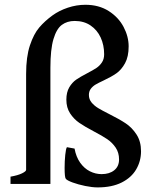

<svg xmlns="http://www.w3.org/2000/svg" viewBox="-20 -777 647 811"><path d="M257.8 -22Q252.9 -28.3 252.9 -67.9Q252.9 -96.2 255.6 -122.8Q258.3 -149.4 262.7 -155.3L294.9 -149.4Q301.3 -114.3 318.6 -89.8Q335.9 -65.4 359.6 -53.5Q383.3 -41.5 409.2 -41.5Q442.4 -41.5 462.6 -57.9Q482.9 -74.2 482.9 -103.5Q482.9 -132.3 468.5 -153.6Q454.1 -174.8 432.9 -189.2Q411.6 -203.6 376 -222.2Q337.9 -242.2 314.9 -258.1Q292 -273.9 276.1 -298.1Q260.3 -322.3 260.3 -356Q260.3 -387.2 272.5 -408Q284.7 -428.7 302 -440.7Q319.3 -452.6 348.6 -467.8Q373 -480.5 387 -489.7Q400.9 -499 410.4 -513.2Q419.9 -527.3 419.9 -547.9Q419.9 -586.4 405.3 -618.4Q390.6 -650.4 362.5 -669.4Q334.5 -688.5 295.4 -688.5Q263.7 -688.5 241.2 -671.9Q218.8 -655.3 205.8 -611.8Q192.9 -568.4 192.9 -491.2V0H24.4V-30.8Q55.2 -36.1 72.8 -44.7Q90.3 -53.2 90.3 -59.6V-464.4Q90.3 -537.1 106.4 -585.4Q122.6 -633.8 145.8 -660.9Q168.9 -688 201.7 -711.9Q230 -732.4 266.6 -744.6Q303.2 -756.8 340.8 -756.8Q397.5 -756.8 439 -730.5Q480.5 -704.1 502 -663.3Q523.4 -622.6 523.4 -581.1Q523.4 -537.6 508.1 -509.8Q492.7 -481.9 471.7 -467.3Q450.7 -452.6 417.5 -437Q395.5 -426.8 383.5 -419.7Q371.6 -412.6 363.5 -401.9Q355.5 -391.1 355.5 -376Q355.5 -357.9 366.7 -344.2Q377.9 -330.6 394.8 -320.3Q411.6 -310.1 441.9 -294.9Q483.9 -273.9 510.7 -256.1Q537.6 -238.3 556.6 -209Q575.7 -179.7 575.7 -138.2Q575.7 -96.7 555.4 -61.8Q535.2 -26.9 493.9 -6.1Q452.6 14.6 392.6 14.6Q369.6 14.6 339.8 8.5Q310.1 2.4 286.4 -6.3Q262.7 -15.1 257.8 -22Z"/></svg>

Font: David Libre Medium
Style: Regular
Weight: 500
Version: Version 1.000